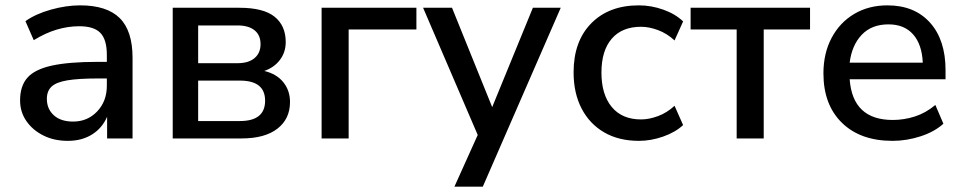

<svg xmlns="http://www.w3.org/2000/svg" viewBox="-20 -517 3595 717"><path d="M233 9Q182 9 142 -11Q102 -31 78.5 -65Q55 -99 55 -142Q55 -196 82.5 -227Q110 -258 173.5 -272Q237 -286 345 -286H379V-312Q379 -369 355 -394Q331 -419 276 -419Q234 -419 192 -406.5Q150 -394 106 -367L75 -438Q113 -465 170 -481Q227 -497 279 -497Q379 -497 427 -449.5Q475 -402 475 -301V0H380V-81Q362 -39 324 -15Q286 9 233 9ZM253 -63Q307 -63 343 -101Q379 -139 379 -197V-224H346Q273 -224 231.5 -217Q190 -210 172.5 -193.5Q155 -177 155 -148Q155 -110 181 -86.5Q207 -63 253 -63Z M625 0V-488H874Q964 -488 1005.5 -454.5Q1047 -421 1047 -360Q1047 -322 1025.5 -293.5Q1004 -265 967 -252Q1013 -241 1038 -210Q1063 -179 1063 -136Q1063 -73 1016 -36.5Q969 0 882 0ZM720 -281H867Q908 -281 930.5 -300Q953 -319 953 -352Q953 -386 930.5 -404Q908 -422 867 -422H720ZM720 -65H876Q970 -65 970 -141Q970 -216 876 -216H720Z M1181 0V-488H1535V-407H1282V0Z M1677 180 1764 -13 1560 -488H1668L1818 -117L1970 -488H2074L1783 180Z M2366 9Q2291 9 2236.5 -22.5Q2182 -54 2152 -111.5Q2122 -169 2122 -247Q2122 -363 2188 -430Q2254 -497 2366 -497Q2412 -497 2457 -481Q2502 -465 2531 -437L2499 -366Q2471 -392 2437.5 -404.5Q2404 -417 2374 -417Q2303 -417 2264.5 -372.5Q2226 -328 2226 -246Q2226 -164 2264.5 -117.5Q2303 -71 2374 -71Q2404 -71 2437.5 -83.5Q2471 -96 2499 -122L2531 -50Q2502 -23 2456.5 -7Q2411 9 2366 9Z M2731 0V-407H2559V-488H3005V-407H2832V0Z M3313 9Q3193 9 3124 -58.5Q3055 -126 3055 -243Q3055 -318 3085.5 -375.5Q3116 -433 3170 -465Q3224 -497 3294 -497Q3395 -497 3453 -432.5Q3511 -368 3511 -255V-221H3153Q3164 -69 3314 -69Q3356 -69 3396.5 -82Q3437 -95 3473 -125L3503 -55Q3470 -25 3418 -8Q3366 9 3313 9ZM3298 -426Q3235 -426 3198 -387Q3161 -348 3153 -283H3426Q3423 -351 3390 -388.5Q3357 -426 3298 -426Z"/></svg>

Font: Nunito Sans SemiBold
Style: Regular
Weight: 600
Designer: Vernon Adams
Foundry: Vernon Adams
Version: Version 3.101; ttfautohint (v1.8.4.7-5d5b);gftools[0.9.27]